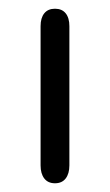

<svg xmlns="http://www.w3.org/2000/svg" viewBox="-20 -411 252 440"><path d="M73 -32Q73 -13 81.5 -2Q90 9 106 9Q122 9 130.5 -2Q139 -13 139 -32V-351Q139 -370 130.5 -380.5Q122 -391 106 -391Q90 -391 81.5 -380.5Q73 -370 73 -351Z"/></svg>

Font: Beiruti
Style: Regular
Weight: 400
Designer: Arlette Boutros
Foundry: Boutros
Version: Version 1.41